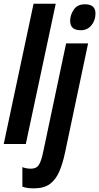

<svg xmlns="http://www.w3.org/2000/svg" viewBox="-27 -780 537 1040"><path d="M-6.8 0 154.8 -759.8H274.9L112.8 0ZM410.2 -616.2Q353 -616.2 353 -667Q353 -698.7 372.6 -727.8Q392.1 -756.8 433.1 -756.8Q490.2 -756.8 490.2 -707Q490.2 -669.9 468.3 -643.1Q446.3 -616.2 410.2 -616.2ZM157.2 240.2Q140.6 240.2 125.2 238.5Q109.9 236.8 94.2 231V125Q103 129.4 116.7 131.6Q130.4 133.8 140.1 133.8Q170.4 133.8 183.8 112.5Q197.3 91.3 208 38.1L331.1 -544.9H450.2L325.2 46.9Q312.5 106.9 293.7 150.1Q274.9 193.4 242.9 216.8Q210.9 240.2 157.2 240.2Z"/></svg>

Font: Open Sans Condensed
Style: Bold Italic
Weight: 700
Width: 3
Italic angle: -12°
Designer: Monotype Design Team
Foundry: Monotype Imaging Inc.
Version: Version 3.003; ttfautohint (v1.8.4)